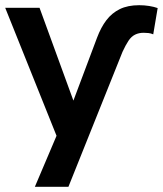

<svg xmlns="http://www.w3.org/2000/svg" viewBox="-20 -534 626 738"><path d="M353 -389Q368 -429 389 -456.5Q410 -484 440.5 -499Q471 -514 515 -514Q535 -514 553.5 -511Q572 -508 586 -503L569 -402Q560 -406 550.5 -407Q541 -408 532 -408Q514 -408 499.5 -401Q485 -394 474 -377.5Q463 -361 451 -335L243 184H114L213 -49V27L0 -504H132L271 -123H253Z"/></svg>

Font: Nunitoga
Style: Bold
Weight: 700
Designer: Vernon Adams
Foundry: Vernon Adams
Version: Version 1.0